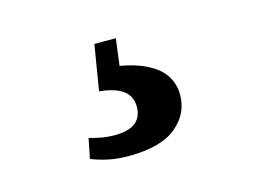

<svg xmlns="http://www.w3.org/2000/svg" viewBox="-47 -75 494 372"><g transform="rotate(-15 200.0 110.5)"><path d="M149 88 164 -3H207L198 67L171 47Q217 51 245.5 63.5Q274 76 286.5 94Q299 112 299 135Q299 173 268 198.5Q237 224 173 224Q149 224 131 220Q113 216 98 210L106 170Q120 174 132 176Q144 178 156 178Q185 178 198.5 167Q212 156 212 136Q212 114 196 102.5Q180 91 149 88Z"/></g></svg>

Font: Source Serif 4 36pt
Style: Bold
Weight: 700
Designer: Frank Grießhammer
Foundry: Adobe Systems Incorporated
Version: Version 4.004;hotconv 1.0.116;makeotfexe 2.5.65601